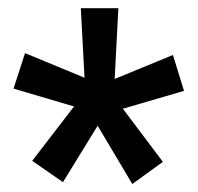

<svg xmlns="http://www.w3.org/2000/svg" viewBox="-20 -731 483 468"><path d="M302.5 -282.5 218 -424.5 133.5 -287 58.5 -339 160.5 -471.5 13 -515 41 -601.5 186 -541.5 177 -711H268.5L259.5 -538.5L401.5 -597L428.5 -509.5L279.5 -466L377 -336.5Z"/></svg>

Font: Roberto Sans
Style: Bold
Weight: 700
Designer: Google (font) & Cristiano Sobral (main changes)
Version: Version 1.000;October 12, 2021;FontCreator 14.0.0.2814 64-bi